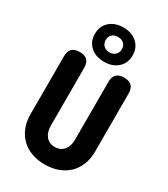

<svg xmlns="http://www.w3.org/2000/svg" viewBox="-241 -1116 1083 1235"><g transform="rotate(30 300.0 -498.5)"><path d="M60 -655Q60 -693 78.5 -711.5Q97 -730 135 -730Q173 -730 191.5 -711.5Q210 -693 210 -655V-225Q210 -204 215.5 -185Q221 -166 232 -151.5Q243 -137 260 -128.5Q277 -120 300 -120Q323 -120 340 -128.5Q357 -137 368 -151.5Q379 -166 384.5 -185Q390 -204 390 -225V-655Q390 -693 408.5 -711.5Q427 -730 465 -730Q503 -730 521.5 -711.5Q540 -693 540 -655V-224Q540 -170 522.5 -126.5Q505 -83 473.5 -53Q442 -23 397.5 -6.5Q353 10 300 10Q246 10 202 -6Q158 -22 126.5 -52.5Q95 -83 77.5 -126.5Q60 -170 60 -224ZM300 -753Q237 -753 198.5 -788Q160 -823 160 -880Q160 -937 198.5 -972Q237 -1007 300 -1007Q363 -1007 401.5 -972Q440 -937 440 -880Q440 -823 401.5 -788Q363 -753 300 -753ZM300 -823Q327 -823 343.5 -839Q360 -855 360 -881Q360 -906 343.5 -921.5Q327 -937 300 -937Q273 -937 256.5 -921.5Q240 -906 240 -880Q240 -855 256.5 -839Q273 -823 300 -823Z"/></g></svg>

Font: Maple Mono ExtraBold
Style: Regular
Weight: 800
Monospace: yes
Designer: subframe7536
Version: Version 7.000